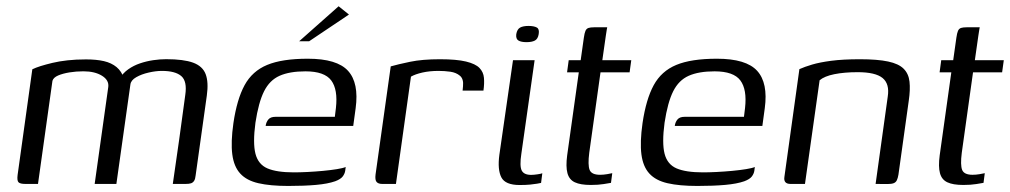

<svg xmlns="http://www.w3.org/2000/svg" viewBox="-20 -593 3256 619"><path d="M61.9 0Q44.4 0 39.4 -5.7Q34.5 -11.4 36.8 -29.2L84.2 -369.6Q94.8 -374.8 111.1 -380Q127.4 -385.1 149.1 -390.3Q170.7 -395.5 197.8 -398.5Q224.8 -401.5 257.2 -401.5Q290.8 -401.5 315.2 -395.9Q339.5 -390.2 355.8 -376.7Q372.1 -363.1 379.8 -339.9L366.2 -340.2Q376.2 -357.3 393.4 -369.5Q410.6 -381.7 431.3 -388.7Q451.9 -395.7 474 -399Q496 -402.2 515.7 -402.2Q571.7 -402.2 602.5 -391Q633.2 -379.7 643 -354Q652.8 -328.3 646.8 -285.1L610.7 -27.4Q609.6 -16.2 606 -10.3Q602.3 -4.3 595.9 -2.1Q589.6 0 578.4 0H537.1Q547.6 -71.9 557.7 -143.4Q567.8 -215 577.3 -286.9Q583.8 -331 564.5 -347.7Q545.3 -364.4 501.8 -364.4Q482.4 -364.4 459.4 -359.1Q436.3 -353.9 419.2 -344.1Q402.1 -334.3 400.4 -320.6L355.2 0H285.2L329.1 -312.8Q331.8 -334.5 308.8 -348.8Q285.7 -363.1 248.8 -363.1Q225.5 -363.1 204 -359.6Q182.6 -356.1 167.5 -349.7Q152.4 -343.2 149.1 -332.5L102.5 0Z M909.3 6.5Q851.4 6.5 813.2 -2.3Q775.1 -11 754.6 -33.4Q734 -55.7 728.9 -95.3Q723.8 -134.9 732.5 -196.1Q743.8 -272.9 768.5 -318.3Q793.2 -363.7 841.3 -383.7Q889.5 -403.7 972.3 -403.7Q1066.6 -403.7 1102.1 -364.6Q1137.6 -325.5 1126.6 -244.1L1118.8 -187H836.4Q838.1 -199.4 845.2 -207.9Q852.3 -216.4 868.2 -216.4H1059.5L1063 -245Q1069.7 -304.4 1047.9 -333.7Q1026 -363 964.8 -363Q913.6 -363 881.4 -348.7Q849.3 -334.4 831.4 -298.8Q813.5 -263.2 803.5 -197.2Q794.8 -131.7 803.6 -97.3Q812.5 -62.9 842.3 -50.1Q872.2 -37.3 927.1 -37.3Q946 -37.3 971 -38.5Q995.9 -39.8 1021.3 -42.1Q1046.6 -44.5 1066.3 -47.7Q1086 -50.9 1094.5 -54.6L1093 -42.8Q1091.7 -33.2 1085 -24.2Q1078.2 -15.2 1060.5 -8.6Q1036.8 -0.3 998.9 3.1Q960.9 6.5 909.3 6.5ZM944.5 -460 1071.7 -572.8 1105 -546.1 976.7 -460Z M1256.5 0H1212.3Q1199.8 0 1194.2 -6.3Q1188.5 -12.7 1190.8 -30.7L1239.7 -379Q1262.3 -385.5 1302 -393.8Q1341.6 -402 1398.3 -402Q1452.1 -402 1482.5 -394.6Q1513 -387.2 1525.8 -373.9Q1538.6 -360.6 1540.2 -342.2Q1541.9 -323.8 1538.6 -300.8H1471.4L1472.7 -314.8Q1475.2 -338.4 1462.9 -348.7Q1450.6 -359.1 1431.9 -361.8Q1413.2 -364.4 1393.8 -364.4Q1365.5 -364.4 1342.1 -359.2Q1318.7 -353.9 1304.9 -345.9Z M1655.4 3.5Q1609 3.5 1596.3 -21.3Q1583.6 -46 1589.9 -93.7L1633.9 -399H1703.6L1660.9 -98Q1654.7 -57.5 1662 -43.3Q1669.2 -29.2 1692.5 -29.2Q1700.5 -29.2 1712.7 -31Q1724.9 -32.7 1728.4 -34.5L1724.4 -3.3Q1720.1 -2.3 1711.5 -0.8Q1703 0.7 1689.2 2.1Q1675.5 3.5 1655.4 3.5ZM1677.4 -457.1Q1660.3 -457.1 1651.5 -462.3Q1642.6 -467.5 1644.4 -482.9Q1647.2 -498.8 1656.8 -504.1Q1666.4 -509.4 1684.3 -509.4Q1702.1 -509.2 1710.8 -504.2Q1719.5 -499.3 1716.7 -482.9Q1714.2 -467.5 1704.5 -462.3Q1694.7 -457.1 1677.4 -457.1Z M1884.8 3.3Q1851.4 3.3 1833.2 -5.3Q1815 -13.8 1809.4 -34.8Q1803.7 -55.8 1808.5 -92L1846 -359.8H1808.2L1813.5 -399H1852.1L1862.3 -471.4Q1864.4 -486.3 1867.5 -493.5Q1870.7 -500.7 1877.3 -502.9Q1883.9 -505 1895.1 -505H1937.6Q1937.4 -503.5 1936.1 -496.8Q1934.9 -490.2 1933.1 -477.5L1921.9 -399H2015.2L2009.8 -359.8H1916L1879.7 -100.3Q1874.7 -61.1 1880.9 -45.3Q1887.2 -29.5 1914.5 -29.5Q1925.5 -29.5 1937.3 -31.5Q1949.1 -33.5 1953.9 -34.7L1949.8 -3.5Q1944 -2.5 1926.5 0.4Q1908.9 3.3 1884.8 3.3Z M2228.3 6.5Q2170.4 6.5 2132.2 -2.3Q2094.1 -11 2073.6 -33.4Q2053 -55.7 2047.9 -95.3Q2042.8 -134.9 2051.5 -196.1Q2062.8 -272.9 2087.5 -318.3Q2112.2 -363.7 2160.3 -383.7Q2208.5 -403.7 2291.3 -403.7Q2385.6 -403.7 2421.1 -364.6Q2456.6 -325.5 2445.6 -244.1L2437.8 -187H2155.4Q2157.1 -199.4 2164.2 -207.9Q2171.3 -216.4 2187.2 -216.4H2378.5L2382 -245Q2388.7 -304.4 2366.9 -333.7Q2345 -363 2283.8 -363Q2232.6 -363 2200.4 -348.7Q2168.3 -334.4 2150.4 -298.8Q2132.5 -263.2 2122.5 -197.2Q2113.8 -131.7 2122.6 -97.3Q2131.5 -62.9 2161.3 -50.1Q2191.2 -37.3 2246.1 -37.3Q2265 -37.3 2290 -38.5Q2314.9 -39.8 2340.3 -42.1Q2365.6 -44.5 2385.3 -47.7Q2405 -50.9 2413.5 -54.6L2412 -42.8Q2410.7 -33.2 2404 -24.2Q2397.2 -15.2 2379.5 -8.6Q2355.8 -0.3 2317.9 3.1Q2279.9 6.5 2228.3 6.5Z M2528.7 0Q2505 0 2509 -23.5L2557.2 -370.1Q2574 -377.6 2598.1 -384.8Q2622.1 -392 2659.7 -397Q2697.4 -402 2752.6 -402Q2809.2 -402 2843.2 -394.7Q2877.3 -387.5 2893.3 -371.4Q2909.4 -355.3 2912.2 -329.8Q2915.1 -304.2 2909.8 -268.2L2876.5 -29.7Q2874.7 -19 2871.5 -12.2Q2868.4 -5.3 2861.4 -2.5Q2854.4 0.3 2841.4 0.3L2802.9 0L2842.1 -281.8Q2848.4 -322.5 2825.5 -341.4Q2802.5 -360.3 2745.3 -360.3Q2701.9 -360.3 2669.8 -353.8Q2637.8 -347.3 2622.4 -334.2L2575.2 0Z M3085.8 3.3Q3052.4 3.3 3034.2 -5.3Q3016 -13.8 3010.4 -34.8Q3004.7 -55.8 3009.5 -92L3047 -359.8H3009.2L3014.5 -399H3053.1L3063.3 -471.4Q3065.4 -486.3 3068.5 -493.5Q3071.7 -500.7 3078.3 -502.9Q3084.9 -505 3096.1 -505H3138.6Q3138.4 -503.5 3137.1 -496.8Q3135.9 -490.2 3134.1 -477.5L3122.9 -399H3216.2L3210.8 -359.8H3117L3080.7 -100.3Q3075.7 -61.1 3081.9 -45.3Q3088.2 -29.5 3115.5 -29.5Q3126.5 -29.5 3138.3 -31.5Q3150.1 -33.5 3154.9 -34.7L3150.8 -3.5Q3145 -2.5 3127.5 0.4Q3109.9 3.3 3085.8 3.3Z"/></svg>

Font: Genos Thin
Style: Italic
Weight: 100
Italic angle: -8°
Designer: Robert E. Leuschke
Foundry: Robert E. Leuschke
Version: Version 1.010